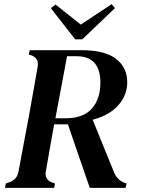

<svg xmlns="http://www.w3.org/2000/svg" viewBox="-20 -902 676 922"><path d="M4 0 8 -21 22 -26Q62 -38 69 -79L120 -351Q130 -407 140.5 -466Q151 -525 161 -582Q168 -623 129 -637L118 -640L123 -661H372Q483 -661 537 -619.5Q591 -578 591 -507Q591 -445 548 -396.5Q505 -348 425 -327L527 -76Q541 -39 578 -24L588 -21L583 0H411L306 -305H240Q230 -253 220.5 -196Q211 -139 200 -78Q193 -39 232 -25L244 -21L240 0ZM246 -334H299Q381 -335 421.5 -381Q462 -427 462 -505Q462 -632 348 -632H302ZM247 -880 368 -784 516 -882 532 -863 375 -713H341L224 -863Z"/></svg>

Font: DeepMind Serif Text
Style: Italic
Weight: 400
Italic angle: -12°
Designer: Frank Grießhammer / Modifications: Colophon Foundry
Foundry: Colophon Foundry
Version: Version 5.003; ttfautohint (v1.8.2)